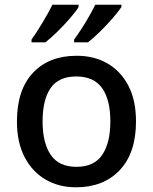

<svg xmlns="http://www.w3.org/2000/svg" viewBox="-20 -786 649 816"><path d="M558 -270Q558 -136 489 -63Q420 10 303 10Q230 10 173.5 -23Q117 -56 84.5 -118.5Q52 -181 52 -270Q52 -404 120 -476.5Q188 -549 306 -549Q380 -549 436.5 -516.5Q493 -484 525.5 -422Q558 -360 558 -270ZM161 -270Q161 -179 195.5 -128Q230 -77 305 -77Q380 -77 414.5 -128Q449 -179 449 -270Q449 -362 414 -411.5Q379 -461 304 -461Q229 -461 195 -411.5Q161 -362 161 -270ZM496 -756Q485 -739 460 -710Q435 -681 406 -652.5Q377 -624 354 -606H295V-618Q309 -637 326 -663Q343 -689 358.5 -716.5Q374 -744 385 -766H496ZM314 -756Q304 -739 279 -710Q254 -681 225 -652.5Q196 -624 173 -606H114V-618Q135 -647 160.5 -689.5Q186 -732 203 -766H314Z"/></svg>

Font: Noto Sans Myanmar Medium
Style: Regular
Weight: 500
Designer: Monotype Design Team
Foundry: Monotype Imaging Inc.
Version: Version 2.107; ttfautohint (v1.8.4.7-5d5b)